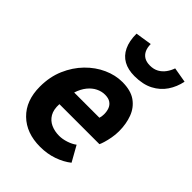

<svg xmlns="http://www.w3.org/2000/svg" viewBox="-219 -846 960 960"><g transform="rotate(45 261.5 -365.5)"><path d="M242.5 12Q145.6 12 87.3 -44.7Q29.1 -101.4 29.1 -200.5Q29.1 -269.5 53.4 -326Q77.8 -382.5 117.9 -423.5Q158 -464.5 206.9 -486.5Q255.8 -508.5 304.9 -508.5Q364.6 -508.5 400 -483.4Q435.4 -458.2 451.2 -415.9Q467 -373.6 467 -322Q467 -298.3 462.6 -274.6Q458.3 -251 452.7 -232.8Q447.2 -214.7 443.2 -207.3H160.2Q158 -167.2 172.6 -142.4Q187.3 -117.6 213.2 -105.9Q239.1 -94.2 271.2 -94.2Q294.8 -94.2 321 -102.8Q347.2 -111.5 364.5 -124.8L410.3 -43.1Q379.8 -18.6 336.5 -3.3Q293.3 12 242.5 12ZM171.3 -300.7H349.7Q351.7 -307 352.9 -314.1Q354.1 -321.2 354.1 -329.6Q354.1 -349.6 348 -366Q341.9 -382.4 327.4 -392.3Q313 -402.3 288 -402.3Q264.6 -402.3 241.9 -391.2Q219.1 -380 200.7 -357.4Q182.3 -334.7 171.3 -300.7ZM326.4 -571.6Q280.7 -571.6 249 -589.2Q217.3 -606.8 200.5 -642Q183.6 -677.2 183.6 -729.2L270.6 -742.7Q270.6 -718.5 278.7 -700.8Q286.8 -683.1 302.9 -673.3Q318.9 -663.6 343.9 -663.6Q370.2 -663.6 389.6 -674.3Q409.1 -685.1 422.4 -703.3Q435.7 -721.5 443.1 -743.1L523.4 -729.2Q514.4 -685 490.5 -649.4Q466.5 -613.7 426.1 -592.7Q385.6 -571.6 326.4 -571.6Z"/></g></svg>

Font: Source Sans Variable
Style: Italic
Weight: 200
Italic angle: -11°
Designer: Paul D. Hunt
Foundry: Adobe Systems Incorporated
Version: Version 3.006;hotconv 1.0.111;makeotfexe 2.5.65597